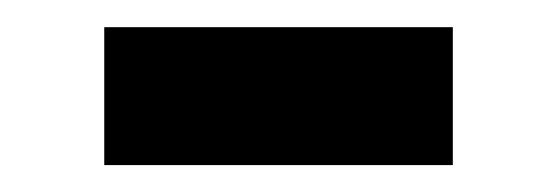

<svg xmlns="http://www.w3.org/2000/svg" viewBox="-20 -377 412 142"><path d="M57.1 -254.9V-356.9H314.9V-254.9Z"/></svg>

Font: Montserrat Semi Bold
Style: Regular
Weight: 600
Designer: Julieta Ulanovsky
Foundry: Julieta Ulanovsky
Version: Version 3.001;PS 003.001;hotconv 1.0.70;makeotf.lib2.5.58329